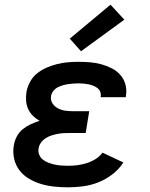

<svg xmlns="http://www.w3.org/2000/svg" viewBox="-20 -792 640 820"><path d="M271 8Q241 8 212 5Q183 2 156 -6Q129 -14 105 -28Q81 -42 64 -63.5Q47 -85 40.5 -113.5Q34 -142 39 -171Q42 -190 51.5 -208.5Q61 -227 77 -240Q93 -253 111.5 -261.5Q130 -270 149 -276Q133 -285 120.5 -297.5Q108 -310 100.5 -326Q93 -342 91.5 -361Q90 -380 93 -399Q97 -421 108.5 -442.5Q120 -464 139 -479Q158 -494 180 -503.5Q202 -513 224.5 -518.5Q247 -524 269.5 -526Q292 -528 315 -528Q340 -528 364.5 -526Q389 -524 412.5 -517.5Q436 -511 457 -500.5Q478 -490 493.5 -472.5Q509 -455 515.5 -432Q522 -409 518 -384Q518 -382 517.5 -380.5Q517 -379 517 -377H410Q410 -377 410 -378Q410 -379 410 -379Q412 -390 408 -400Q404 -410 396 -416Q388 -422 378 -426Q368 -430 358 -432Q348 -434 337 -435Q326 -436 315 -436Q304 -436 292.5 -435Q281 -434 270 -432.5Q259 -431 247.5 -427.5Q236 -424 225.5 -418.5Q215 -413 207.5 -403Q200 -393 198 -382Q195 -364 204.5 -350Q214 -336 229 -328.5Q244 -321 261 -319Q278 -317 296 -317H361L346 -224H281Q268 -224 254.5 -223.5Q241 -223 228 -220.5Q215 -218 201.5 -214Q188 -210 176 -202.5Q164 -195 155.5 -183.5Q147 -172 145 -159Q142 -144 147.5 -131Q153 -118 163.5 -110Q174 -102 187 -97Q200 -92 214 -89Q228 -86 242.5 -85Q257 -84 271 -84Q291 -84 310.5 -86.5Q330 -89 349.5 -95Q369 -101 387 -112Q405 -123 418 -140L507 -98Q488 -69 460 -47.5Q432 -26 400.5 -13.5Q369 -1 336 3.5Q303 8 271 8ZM326 -573 278 -627 452 -772 511 -708Z"/></svg>

Font: Iosevka SS04 Semibold Extended
Style: Italic
Weight: 600
Width: 7
Italic angle: -9°
Monospace: yes
Designer: Belleve Invis
Foundry: Belleve Invis
Version: Version 19.0.0; ttfautohint (v1.8.4)